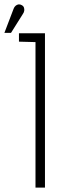

<svg xmlns="http://www.w3.org/2000/svg" viewBox="-68 -851 267 871"><path d="M18 -662 93 -660V0H136V-700H18ZM36 -788Q41 -795 42 -802.5Q43 -810 40.5 -817Q38 -824 30 -828Q23 -832 16 -831Q9 -830 3 -825Q-3 -820 -6 -812L-48 -702H-18Z"/></svg>

Font: Advent Pro Light
Style: Regular
Weight: 300
Version: Version 3.000